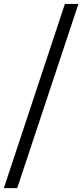

<svg xmlns="http://www.w3.org/2000/svg" viewBox="-31 -840 421 982"><path d="M300.8 -819.8H370.1L57.1 122.1H-11.2Z"/></svg>

Font: Montserrat-Arabic Light
Style: Regular
Weight: 300
Designer: Mohamed Gaber
Foundry: Kief Type Foundry
Version: Version 5.008;PS 005.008;hotconv 1.0.88;makeotf.lib2.5.64775